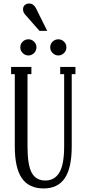

<svg xmlns="http://www.w3.org/2000/svg" viewBox="-20 -1060 488 1090"><path d="M248 -884.8H204.1L122.1 -978Q110.8 -990.7 110.8 -1007.8Q110.8 -1022 120.4 -1031Q129.9 -1040 146 -1040Q170.4 -1040 184.1 -1013.2ZM95.2 -791Q95.2 -810.5 108.9 -823.7Q122.6 -836.9 141.1 -836.9Q159.7 -836.9 173.3 -823.7Q187 -810.5 187 -791Q187 -772 173.1 -758.5Q159.2 -745.1 141.1 -745.1Q123 -745.1 109.1 -758.5Q95.2 -772 95.2 -791ZM265.1 -791Q265.1 -810.5 278.8 -823.7Q292.5 -836.9 311 -836.9Q329.6 -836.9 343.3 -823.7Q356.9 -810.5 356.9 -791Q356.9 -772 343 -758.5Q329.1 -745.1 311 -745.1Q293 -745.1 279.1 -758.5Q265.1 -772 265.1 -791ZM228 9.8Q144.5 9.8 104.2 -48.1Q64 -106 64 -229V-639.2H43V-680.2H158.2V-639.2H136.2V-229Q136.2 -123 160.2 -79.1Q184.1 -35.2 237.8 -35.2Q289.6 -35.2 316.9 -80.3Q344.2 -125.5 344.2 -229V-639.2H321.8V-680.2H408.2V-639.2H387.2V-229Q387.2 -106.4 347.7 -48.3Q308.1 9.8 228 9.8Z"/></svg>

Font: Margherita
Style: Regular
Weight: 400
Designer: James Puckett
Foundry: Dunwich Type Founders
Version: Version 1.008;hotconv 1.0.109;makeotfexe 2.5.65596